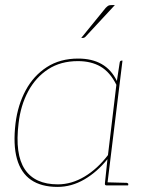

<svg xmlns="http://www.w3.org/2000/svg" viewBox="-20 -728 575 754"><path d="M206 6Q142 6 102 -21.5Q62 -49 46.5 -104.5Q31 -160 41 -244Q50 -316 81 -373.5Q112 -431 164 -464.5Q216 -498 287 -498Q341 -498 379 -476.5Q417 -455 439 -410L450 -482Q451 -490 458 -490H461L401 0H398Q391 0 392 -8L402 -103Q362 -53 311.5 -23.5Q261 6 206 6ZM207 -4Q261 -4 312 -34.5Q363 -65 404 -119L437 -395Q412 -445 375 -466.5Q338 -488 286 -488Q218 -488 169 -456Q120 -424 90.5 -369Q61 -314 53 -244Q38 -122 77.5 -63Q117 -4 207 -4ZM398 0 400 -12 477 -10Q479 -10 481.5 -8.5Q484 -7 484 -5L483 0ZM418 -708H431L315 -583Q313 -581 310.5 -580Q308 -579 306 -579H299L395 -697Q402 -704 406 -706Q410 -708 418 -708Z"/></svg>

Font: Aleo Thin
Style: Italic
Weight: 250
Italic angle: -7°
Designer: Alessio Laiso
Foundry: Alessio Laiso
Version: Version 2.001;gftools[0.9.29]